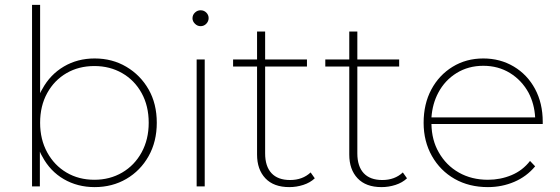

<svg xmlns="http://www.w3.org/2000/svg" viewBox="-20 -762 2291 785"><path d="M367 3Q297 3 241 -29.5Q185 -62 153 -122Q147 -132 143 -142V0H111V-742H144V-381Q148 -390 153 -398Q185 -457 241 -490Q297 -523 367 -523Q439 -523 496.5 -489Q554 -455 587.5 -396.5Q621 -338 621 -260Q621 -183 587.5 -123.5Q554 -64 496.5 -30.5Q439 3 367 3ZM366 -27Q429 -27 479.5 -56.5Q530 -86 559 -139Q588 -192 588 -260Q588 -329 559 -381.5Q530 -434 479.5 -463Q429 -492 366 -492Q302 -492 252 -463Q202 -434 173 -381.5Q144 -329 144 -260Q144 -192 173 -139Q202 -86 252 -56.5Q302 -27 366 -27Z M784 0V-519H817V0ZM800 -655Q787 -655 777 -665Q767 -675 767 -687Q767 -701 777 -710.5Q787 -720 800 -720Q814 -720 823.5 -710.5Q833 -701 833 -688Q833 -675 823.5 -665Q814 -655 800 -655Z M1163 3Q1099 3 1065 -33Q1031 -69 1031 -130V-490H933V-519H1031V-633H1064V-519H1235V-490H1064V-135Q1064 -82 1090 -54Q1116 -26 1166 -26Q1217 -26 1250 -57L1267 -33Q1248 -15 1220 -6Q1192 3 1163 3Z M1540 3Q1476 3 1442 -33Q1408 -69 1408 -130V-490H1310V-519H1408V-633H1441V-519H1612V-490H1441V-135Q1441 -82 1467 -54Q1493 -26 1543 -26Q1594 -26 1627 -57L1644 -33Q1625 -15 1597 -6Q1569 3 1540 3Z M1975 3Q1898 3 1839 -30.5Q1780 -64 1746 -124Q1712 -184 1712 -260Q1712 -337 1743.5 -396Q1775 -455 1830.5 -489Q1886 -523 1956 -523Q2025 -523 2080.5 -490Q2136 -457 2167.5 -398.5Q2199 -340 2199 -264V-255H1744Q1745 -189 1774 -139Q1804 -86 1856 -56.5Q1908 -27 1975 -27Q2026 -27 2071.5 -46Q2117 -65 2147 -104L2168 -82Q2133 -40 2082.5 -18.5Q2032 3 1975 3ZM1744 -282H2168Q2165 -337 2141 -383Q2113 -434 2065 -463.5Q2017 -493 1956 -493Q1895 -493 1847 -463.5Q1799 -434 1772 -383Q1748 -338 1744 -282Z"/></svg>

Font: Montserrat Thin ExtraLight
Style: Regular
Weight: 250
Version: Version 9.000